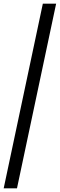

<svg xmlns="http://www.w3.org/2000/svg" viewBox="-68 -770 324 1040"><path d="M-48 250 164 -750H236L24 250Z"/></svg>

Font: Lobster Two
Style: Bold Italic
Weight: 700
Designer: Pablo Impallari
Foundry: Pablo Impallari. www.impallari.com
Version: Version 1.006